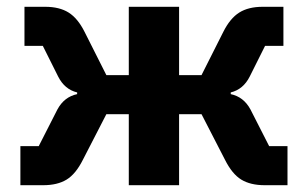

<svg xmlns="http://www.w3.org/2000/svg" viewBox="-20 -545 906 565"><path d="M40 -115H94L149 -223Q169 -260 207 -268V-273Q170 -282 151 -320L106 -410H52V-525H113Q155 -525 182 -508Q209 -491 229 -451L293 -324H359V-525H507V-324H573L637 -451Q657 -491 684 -508Q711 -525 753 -525H814V-410H760L715 -320Q696 -282 659 -273V-268Q697 -260 717 -223L772 -115H826V0H759Q717 0 690 -16.5Q663 -33 642 -75L573 -209H507V0H359V-209H293L224 -75Q203 -33 176 -16.5Q149 0 107 0H40Z"/></svg>

Font: Aneliza ExtraBold
Style: Regular
Weight: 800
Designer: Mike Abbink, Paul van der Laan, Pieter van Rosmalen
Foundry: Bold Monday
Version: Version 3.001;September 8, 2019;FontCreator 11.5.0.2425 64-b